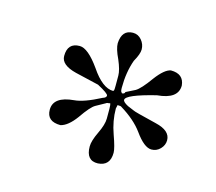

<svg xmlns="http://www.w3.org/2000/svg" viewBox="-65 -696 601 535"><g transform="rotate(15 235.0 -428.5)"><path d="M257 -240Q223 -239 223 -280Q223 -296 236 -323Q249 -350 249 -367V-395Q249 -407 247 -411L244 -410Q238 -410 236 -408L209 -393Q196 -386 172 -351Q150 -321 129 -316Q89 -316 89 -350Q89 -388 148 -393Q175 -395 223 -420Q233 -423 233 -429Q233 -435 201 -452Q184 -456 167 -460Q150 -464 133 -468Q89 -479 89 -505Q89 -543 124 -543Q148 -543 182 -495Q215 -446 246 -446Q246 -446 248 -448Q249 -449 249 -462V-491Q249 -507 237 -535Q224 -562 224 -578Q226 -617 258 -617Q273 -617 283 -605Q293 -593 293 -578Q293 -565 280 -542Q267 -506 267 -461Q267 -450 270 -448Q272 -446 271 -446Q279 -446 280 -452L306 -465Q320 -473 345 -508Q369 -540 387 -543Q424 -543 427 -510Q427 -471 367 -466Q282 -445 282 -430Q282 -424 297 -416Q302 -414 306.5 -412Q311 -410 316 -408Q318 -406 384 -390Q427 -380 427 -352Q427 -338 416.5 -327Q406 -316 391 -316Q370 -316 343 -354Q321 -384 280 -409Q278 -411 272 -411H268Q268 -410 267.5 -407.5Q267 -405 266 -401Q266 -365 279 -329Q292 -293 292 -280Q292 -242 257 -240Z"/></g></svg>

Font: Updock
Style: Regular
Weight: 400
Designer: Robert E. Leuschke
Foundry: Robert E. Leuschke
Version: Version 1.010; ttfautohint (v1.8.4.7-5d5b)